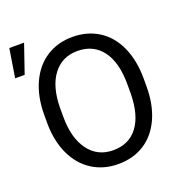

<svg xmlns="http://www.w3.org/2000/svg" viewBox="-152 -904 989 1037"><g transform="rotate(-20 342.0 -385.5)"><path d="M545.9 -378.4Q545.9 -504.9 495.1 -572.5Q444.3 -640.1 353 -640.1Q264.2 -640.1 213.1 -572.5Q162.1 -504.9 160.6 -384.8V-332.5Q160.6 -210 212.2 -139.9Q263.7 -69.8 354 -69.8Q444.8 -69.8 494.6 -136Q544.4 -202.1 545.9 -325.7ZM639.2 -332.5Q639.2 -228 604 -150.1Q568.8 -72.3 504.4 -31.2Q439.9 9.8 354 9.8Q270 9.8 205.1 -31.5Q140.1 -72.8 104.2 -149.2Q68.4 -225.6 67.4 -326.2V-377.4Q67.4 -480 103 -558.6Q138.7 -637.2 203.9 -679Q269 -720.7 353 -720.7Q438.5 -720.7 503.7 -679.4Q568.8 -638.2 604 -559.8Q639.2 -481.4 639.2 -377.4ZM13.7 -780.8H98.6L42 -616.2H-12.7Z"/></g></svg>

Font: MAUL
Style: Regular
Weight: 400
Designer: MAUL
Version: Version 1.0; 2020; ttfautohint (v1.8.3)